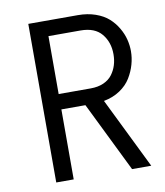

<svg xmlns="http://www.w3.org/2000/svg" viewBox="-77 -718 684 794"><g transform="rotate(-10 265.0 -321.0)"><path d="M168.5 -346.2H303.2Q334 -346.2 357.2 -356.4Q380.4 -366.7 393.8 -384.5Q407.2 -402.3 413.8 -423.6Q420.4 -444.8 420.4 -469.2Q420.4 -520 391.6 -554.7Q362.8 -589.4 303.2 -589.4H168.5ZM168.5 -281.7V12.2H95.2V-653.8H303.2Q343.8 -653.8 377 -642.1Q410.2 -630.4 431.4 -611.3Q452.6 -592.3 467 -567.6Q481.4 -543 487.5 -518.3Q493.7 -493.7 493.7 -469.2Q493.7 -441.4 485.8 -413.6Q478 -385.7 461.9 -359.1Q445.8 -332.5 416.5 -312.7Q387.2 -293 348.1 -285.6L494.1 12.2H413.6L269.5 -281.7Z"/></g></svg>

Font: AzarMehrMonospaced
Style: SansBold
Weight: 1
Designer: Amin Abedi
Version: Version 1.00